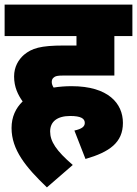

<svg xmlns="http://www.w3.org/2000/svg" viewBox="-20 -642 593 831"><path d="M302 -77 350 46C454 16 512 -25 512 -110C512 -194 449 -269 290 -269C263 -269 237 -267 212 -263C207 -271 204 -279 204 -287C204 -296 207 -302 212 -306C219 -313 230 -315 252 -315H475V-486H553V-622H0V-486H311V-445H256C155 -445 118 -433 84 -405C60 -384 41 -353 41 -311C41 -265 58 -231 78 -203C48 -174 30 -136 30 -88C30 6 91 81 183 169L295 72C223 10 197 -30 197 -73C197 -116 228 -140 284 -140C330 -140 347 -129 347 -110C347 -94 334 -84 302 -77Z"/></svg>

Font: Noto Sans Devanagari UI SemiCondensed Black
Style: Regular
Weight: 900
Width: 4
Designer: Jelle Bosma - Monotype Design Team
Foundry: Monotype Imaging Inc.
Version: Version 2.004